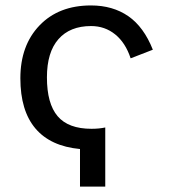

<svg xmlns="http://www.w3.org/2000/svg" viewBox="-20 -689 640 709"><path d="M275.4 -138.7Q166.5 -148.9 110.8 -214.6Q55.2 -280.3 55.2 -399.9Q55.2 -521.5 126 -595.2Q196.8 -668.9 315.9 -668.9Q396.5 -668.9 453.9 -629.2Q511.2 -589.4 544.4 -505.4L462.4 -473.6Q443.4 -531.2 405.3 -562Q367.2 -592.8 316.4 -592.8Q238.3 -592.8 195.8 -544.4Q153.3 -496.1 153.3 -403.3Q153.3 -306.2 192.9 -259.8Q232.4 -213.4 317.9 -213.4Q346.2 -213.4 368.7 -218.3V0H275.4Z"/></svg>

Font: Liberation Mono
Style: Regular
Weight: 400
Monospace: yes
Designer: Steve Matteson
Foundry: Ascender Corporation
Version: Version 2.1.5